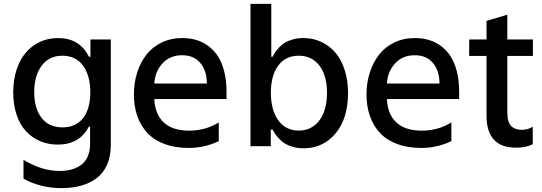

<svg xmlns="http://www.w3.org/2000/svg" viewBox="-20 -747 2769 981"><path d="M293.7 214.1Q187.9 214.1 100.1 166.2V69.6Q193.2 126.4 284.1 126.4Q317.8 126.4 345.2 119Q372.5 111.5 394.4 95.7Q416.2 79.9 428.3 52.2Q440.3 24.5 440.3 -13.5V-99.4H433.6Q386 -8.2 275.6 -8.2Q226.9 -8.2 185.5 -25.6Q144.2 -43 113.3 -76Q82.4 -109 65 -160Q47.6 -210.9 47.6 -274.9Q47.6 -338.8 64.8 -391.3Q82 -443.9 112.6 -479Q143.1 -514.2 185 -533.4Q226.9 -552.6 276.3 -552.6Q387.1 -552.6 434.3 -457H442.1V-545.5H546.2V-7.5Q546.2 49.7 527.9 92.7Q509.6 135.7 475.5 161.9Q441.4 188.2 396 201.2Q350.5 214.1 293.7 214.1ZM299 -96.2Q367.5 -96.2 404.5 -143.6Q441.4 -191.1 441.4 -275.6Q441.4 -360.8 404.3 -411.6Q367.2 -462.4 299 -462.4Q230.1 -462.4 192.5 -410.7Q154.8 -359 154.8 -276.3Q154.8 -193.9 192.1 -145.1Q229.4 -96.2 299 -96.2Z M1137.4 -278.4V-240.8H768.5Q771.7 -163.7 816.4 -121.6Q861.2 -79.5 946.7 -79.5Q1029.5 -79.5 1097.7 -121.4V-25.9Q1024.9 8.9 944.6 8.9Q875 8.9 821.2 -11Q767.4 -30.9 733.3 -67.3Q699.2 -103.7 681.6 -153.6Q664.1 -203.5 664.1 -264.6Q664.1 -323.2 680.4 -375Q696.7 -426.8 727.3 -466.6Q757.8 -506.4 805.4 -529.5Q853 -552.6 911.2 -552.6Q948.9 -552.6 981.7 -543.1Q1014.6 -533.7 1043.5 -512.6Q1072.4 -491.5 1093 -460.2Q1113.6 -429 1125.5 -382.5Q1137.4 -335.9 1137.4 -278.4ZM768.5 -320.3H1036.9Q1036.9 -384.9 1003.7 -424.9Q970.5 -464.8 910.5 -464.8Q848.4 -464.8 810 -422.9Q771.7 -381 768.5 -320.3Z M1259.9 0V-727.3H1366.1V-457H1372.5Q1380.3 -470.9 1386.4 -480.3Q1392.4 -489.7 1406.4 -504.8Q1420.5 -519.9 1435.7 -529.1Q1451 -538.4 1475.7 -545.5Q1500.4 -552.6 1529.1 -552.6Q1578.5 -552.6 1620.6 -533.4Q1662.6 -514.2 1693.2 -478.7Q1723.7 -443.2 1740.9 -389.9Q1758.2 -336.6 1758.2 -271.7Q1758.2 -141.7 1694.6 -65.5Q1631 10.7 1530.2 10.7Q1501.8 10.7 1477.5 3.7Q1453.1 -3.2 1437.3 -12.6Q1421.5 -22 1407.7 -36.6Q1393.8 -51.1 1386.9 -61.3Q1380 -71.4 1372.5 -84.9H1363.6V0ZM1364 -272.7Q1364 -185 1401.6 -132.5Q1439.3 -79.9 1506.4 -79.9Q1552.6 -79.9 1585.8 -105.5Q1619 -131 1634.9 -174.2Q1650.9 -217.3 1650.9 -272.7Q1650.9 -327.8 1635.1 -370Q1619.3 -412.3 1586.3 -437.3Q1553.3 -462.4 1506.4 -462.4Q1438.2 -462.4 1401.1 -411.2Q1364 -360.1 1364 -272.7Z M2326 -278.4V-240.8H1957Q1960.2 -163.7 2005 -121.6Q2049.7 -79.5 2135.3 -79.5Q2218 -79.5 2286.2 -121.4V-25.9Q2213.4 8.9 2133.2 8.9Q2063.6 8.9 2009.8 -11Q1956 -30.9 1921.9 -67.3Q1887.8 -103.7 1870.2 -153.6Q1852.6 -203.5 1852.6 -264.6Q1852.6 -323.2 1869 -375Q1885.3 -426.8 1915.8 -466.6Q1946.4 -506.4 1994 -529.5Q2041.5 -552.6 2099.8 -552.6Q2137.4 -552.6 2170.3 -543.1Q2203.1 -533.7 2232.1 -512.6Q2261 -491.5 2281.6 -460.2Q2302.2 -429 2314.1 -382.5Q2326 -335.9 2326 -278.4ZM1957 -320.3H2225.5Q2225.5 -384.9 2192.3 -424.9Q2159.1 -464.8 2099.1 -464.8Q2036.9 -464.8 1998.6 -422.9Q1960.2 -381 1957 -320.3Z M2702.8 -461.3H2572.1V-174.7Q2572.1 -161.2 2573 -151.3Q2573.9 -141.3 2577.9 -127.7Q2582 -114 2589.3 -105.3Q2596.6 -96.6 2611 -90.2Q2625.4 -83.8 2645.2 -83.8Q2677.2 -83.8 2702.1 -99.4V-10.3Q2667.6 7.5 2616.8 7.5Q2465.9 7.5 2465.9 -155.5V-461.3H2377.1L2377.5 -545.5H2465.9V-640.3L2572.1 -671.9V-545.5H2702.8Z"/></svg>

Font: TID UI Medium
Style: Regular
Weight: 500
Designer: The TID Project Authors
Foundry: Bakken & Bæck
Version: Version 1.001;hotconv 1.0.109;makeotfexe 2.5.65596